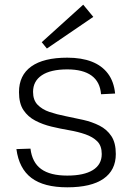

<svg xmlns="http://www.w3.org/2000/svg" viewBox="-20 -793 565 819"><path d="M267 6Q167 6 114 -34Q61 -74 50 -157L110 -159Q117 -100 155.5 -72Q194 -44 267 -44Q338 -44 376 -67.5Q414 -91 414 -136Q414 -171 395 -190Q376 -209 344.5 -220Q313 -231 275 -237.5Q237 -244 199.5 -253Q162 -262 130.5 -278.5Q99 -295 80 -323.5Q61 -352 61 -400Q61 -472 113.5 -509.5Q166 -547 267 -547Q328 -547 371.5 -530Q415 -513 440.5 -479Q466 -445 471 -394L411 -391Q407 -444 370.5 -470.5Q334 -497 267 -497Q196 -497 158.5 -472Q121 -447 121 -401Q121 -366 140.5 -346Q160 -326 191 -315.5Q222 -305 260 -297.5Q298 -290 335.5 -281.5Q373 -273 404.5 -257Q436 -241 455 -212.5Q474 -184 474 -136Q474 -67 421.5 -30.5Q369 6 267 6ZM378 -721 180 -586 158 -613 335 -773Z"/></svg>

Font: Pathway Extreme 28pt ExtraLight
Style: Regular
Weight: 250
Designer: Eduardo Rodriguez Tunni
Foundry: Eduardo Rodriguez Tunni
Version: Version 1.001;gftools[0.9.26]